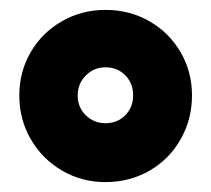

<svg xmlns="http://www.w3.org/2000/svg" viewBox="-20 -828 427 388"><path d="M19 -635Q19 -683 42 -722.5Q65 -762 105 -785Q145 -808 193 -808Q242 -808 282 -785Q322 -762 345 -722.5Q368 -683 368 -635Q368 -587 345 -546.5Q322 -506 282 -483Q242 -460 193 -460Q145 -460 105 -483.5Q65 -507 42 -547Q19 -587 19 -635ZM249 -635Q249 -660 233 -676Q217 -692 193 -692Q170 -692 153.5 -675.5Q137 -659 137 -635Q137 -611 153.5 -595Q170 -579 193 -579Q217 -579 233 -595Q249 -611 249 -635Z"/></svg>

Font: Barlow Black
Style: Regular
Weight: 900
Designer: Jeremy Tribby
Foundry: Tribby Type
Version: Version 1.422